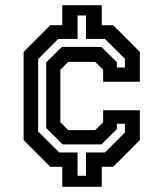

<svg xmlns="http://www.w3.org/2000/svg" viewBox="-20 -720 629 740"><path d="M220 0V-77H174L71 -180V-520L174 -623H220V-700H372V-623H416L519 -520V-405H377.5V-451L347 -481.5H243L212.5 -451V-249L243 -218.5H347L377.5 -249V-295H519V-180L416 -77H372V0ZM279 -42.5H311.5V-132.5H384.5L461.5 -209.5V-243H430.5V-222.5L371 -163.5H221.5L158 -226.5V-479.5L218.5 -539H371L430.5 -480.5V-460H461.5V-493.5L384.5 -570H311.5V-660.5H279V-570H204.5L127 -492.5V-213.5L208 -132.5H279Z"/></svg>

Font: Tourney Condensed SemiBold
Style: Regular
Weight: 600
Width: 3
Designer: Tyler Finck
Foundry: Etcetera Type Co
Version: Version 1.010; ttfautohint (v1.8.3)